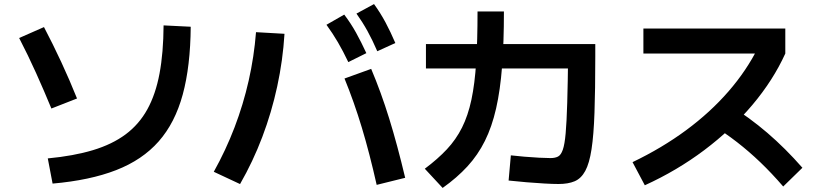

<svg xmlns="http://www.w3.org/2000/svg" viewBox="-20 -875 4040 943"><path d="M214.7 -97Q341.7 -109 436.4 -137.5Q531 -166 597 -215.1Q663 -264.3 703.7 -338Q744.4 -411.7 763.5 -513.8Q782.7 -616 783.4 -750.3L916.7 -743.7Q915.3 -550 877.5 -410.7Q839.6 -271.4 759.3 -180.4Q679 -89.4 550.3 -39.4Q421.7 10.7 238.3 26.7ZM232.4 -342Q197 -428 157.2 -516.4Q117.4 -604.7 74 -688.3L196 -742Q239.3 -659.7 281 -570Q322.6 -480.3 358.3 -391.3Z M1830 33Q1795.4 -121.3 1757.2 -248Q1719 -374.7 1672 -489.4L1803 -536.7Q1851.6 -422 1891.6 -292.7Q1931.6 -163.3 1970 -1.7ZM1030 -31.3Q1089 -137 1132 -249.5Q1175 -362 1201.5 -479.5Q1228 -597 1237.4 -717L1377.3 -709Q1369.3 -578.7 1341.6 -450.8Q1314 -323 1268.3 -202.4Q1222.6 -81.7 1159 29ZM1690.7 -570Q1665 -624 1639.7 -667.3Q1614.3 -710.7 1583.4 -753.3L1670.7 -803.3Q1703.3 -760.3 1728.8 -714.3Q1754.3 -668.3 1779.3 -614ZM1833 -623.3Q1809.3 -678.3 1785 -722.3Q1760.7 -766.3 1730.7 -808.3L1817 -855Q1849 -810.7 1873.7 -764.5Q1898.3 -718.3 1921.7 -663.7Z M2723.3 28.7Q2694.3 28.7 2653.3 26.3Q2612.3 24 2567 20.2Q2521.7 16.3 2478 11.7L2489 -112Q2517 -108.6 2554.7 -105.5Q2592.3 -102.3 2628 -100.4Q2663.7 -98.6 2683.4 -98.6Q2706 -98.6 2720.5 -106Q2735 -113.3 2744.2 -139.5Q2753.4 -165.6 2758.2 -220.3Q2763.1 -275 2765.9 -369.3Q2768.7 -463.7 2770.4 -608.7L2839.4 -538.7H2072V-658.7H2903.7V-595.4Q2903.7 -433.3 2899.8 -322.5Q2896 -211.7 2885.3 -142.2Q2874.7 -72.7 2854.5 -35.5Q2834.3 1.7 2802.5 15.2Q2770.7 28.7 2723.3 28.7ZM2066.4 -46.3Q2129.7 -93.6 2174.7 -141.6Q2219.7 -189.6 2249.2 -248.5Q2278.7 -307.3 2295.4 -385.5Q2312 -463.7 2318.7 -569.5Q2325.4 -675.3 2325.4 -818.7H2455Q2455 -666.3 2446 -549.2Q2437 -432 2416.5 -342Q2396 -252 2361.6 -183Q2327.3 -114 2276 -58Q2224.6 -2 2154 48Z M3086.7 -78.6Q3231.4 -148 3349.9 -235.5Q3468.4 -323 3557.9 -426Q3647.4 -529 3704.4 -643.7L3744.4 -612.1H3140V-735H3837V-612.1Q3777.3 -480.7 3675.2 -359.6Q3573 -238.4 3438.8 -137.5Q3304.7 -36.7 3147 35ZM3826.7 41Q3770 -24.7 3714.5 -77.8Q3659 -131 3600 -176.8Q3541 -222.7 3473.4 -264L3561.3 -359.6Q3660.3 -298.3 3748.8 -222.5Q3837.3 -146.6 3921 -51Z"/></svg>

Font: M PLUS 1 Thin
Style: Regular
Weight: 100
Designer: Coji Morishita
Foundry: UNDERFOREST DESIGN
Version: Version 1.001